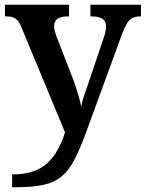

<svg xmlns="http://www.w3.org/2000/svg" viewBox="-20 -556 614 809"><path d="M31 179Q83 179 120 166Q157 153 182 129Q207 105 224.5 72.5Q242 40 254 2L72 -437Q64 -458 55 -468.5Q46 -479 34.5 -483Q23 -487 5 -487H1V-536H271V-487H268Q237 -487 222.5 -477Q208 -467 208 -445Q208 -436 210.5 -426Q213 -416 217 -405L283 -235Q292 -213 299.5 -189Q307 -165 313.5 -143Q320 -121 322 -106Q327 -133 336 -158.5Q345 -184 353 -207L417 -397Q421 -408 424 -421.5Q427 -435 427 -444Q427 -467 411.5 -477Q396 -487 365 -487H361V-536H574V-487H570Q552 -487 538.5 -480.5Q525 -474 515 -457.5Q505 -441 494 -412L343 1Q317 72 293.5 117Q270 162 239.5 187.5Q209 213 162.5 223Q116 233 45 233H31Z"/></svg>

Font: Noto Serif Hebrew SemiBold
Style: Regular
Weight: 600
Version: Version 2.003